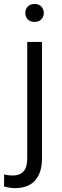

<svg xmlns="http://www.w3.org/2000/svg" viewBox="-62 -741 315 974"><path d="M66.4 -674.8Q66.4 -694.3 78.6 -707.5Q90.8 -720.7 113.3 -720.7Q135.7 -720.7 147.9 -707.5Q160.2 -694.3 160.2 -674.8Q160.2 -656.2 147.9 -643.1Q135.7 -629.9 113.3 -629.9Q90.8 -629.9 78.6 -643.1Q66.4 -656.2 66.4 -674.8ZM76.2 -528.3H150.9V63Q150.9 135.7 116 174.6Q81.1 213.4 12.7 213.4Q0.5 213.4 -14.9 210.9Q-30.3 208.5 -41.5 204.6L-41 143.6Q-21 149.4 2 149.4Q38.1 149.4 57.1 128.7Q76.2 107.9 76.2 63Z"/></svg>

Font: Vazirmatn RD Light
Style: Regular
Weight: 300
Designer: Saber Rastikerdar
Foundry: Saber Rastikerdar
Version: Version 32.102